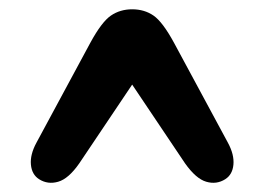

<svg xmlns="http://www.w3.org/2000/svg" viewBox="-20 -738 569 413"><path d="M297.8 -605.9H230.8L378 -386.7Q401.5 -353.5 423.6 -347.1Q445.7 -340.6 464.5 -352.5Q480.1 -362.4 482.1 -383.9Q484.1 -405.4 470.3 -430.9L354.3 -646Q329.9 -690.9 310.2 -704.5Q290.6 -718 264.3 -718Q238.4 -718 218.6 -704.5Q198.7 -690.9 174.3 -646L58.3 -430.9Q44.5 -405.4 46.5 -383.9Q48.5 -362.4 64.1 -352.5Q82.9 -340.6 105.2 -347.1Q127.5 -353.5 150.6 -386.7Z"/></svg>

Font: Fraunces SuperSoft Wonky
Style: Regular
Weight: 900
Version: Version 1.000;[b76b70a41]